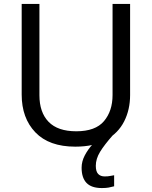

<svg xmlns="http://www.w3.org/2000/svg" viewBox="-20 -734 771 974"><path d="M466 107Q466 136 478 148.5Q490 161 511 161Q528 161 539.5 158.5Q551 156 559 155V211Q545 215 531 217.5Q517 220 497 220Q444 220 419 194Q394 168 394 117Q394 85 410 54.5Q426 24 449 -1Q472 -26 492 -40L555 -51Q509 1 487.5 36.5Q466 72 466 107ZM640 -252Q640 -178 610 -118.5Q580 -59 518.5 -24.5Q457 10 362 10Q229 10 159.5 -62.5Q90 -135 90 -254V-714H180V-251Q180 -164 226.5 -116Q273 -68 367 -68Q464 -68 507.5 -119.5Q551 -171 551 -252V-714H640Z"/></svg>

Font: Noto Sans Hebrew Droid
Style: Regular
Weight: 400
Designer: Monotype Design Team
Foundry: Monotype Imaging Inc.
Version: Version 1.100